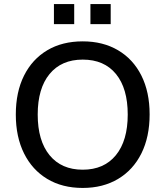

<svg xmlns="http://www.w3.org/2000/svg" viewBox="-20 -918 815 947"><path d="M388 9Q287 9 213 -35.5Q139 -80 98.5 -161.5Q58 -243 58 -353Q58 -464 98.5 -545Q139 -626 213 -670Q287 -714 388 -714Q488 -714 562.5 -670Q637 -626 677.5 -545Q718 -464 718 -354Q718 -243 677.5 -161.5Q637 -80 562.5 -35.5Q488 9 388 9ZM388 -81Q493 -81 551.5 -152.5Q610 -224 610 -353Q610 -482 552 -553Q494 -624 388 -624Q283 -624 224.5 -553Q166 -482 166 -353Q166 -224 224.5 -152.5Q283 -81 388 -81ZM426 -799V-898H526V-799ZM246 -799V-898H346V-799Z"/></svg>

Font: Nunito Sans SemiBold
Style: Regular
Weight: 600
Designer: Vernon Adams
Foundry: Vernon Adams
Version: Version 3.101; ttfautohint (v1.8.4.7-5d5b);gftools[0.9.27]